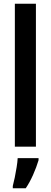

<svg xmlns="http://www.w3.org/2000/svg" viewBox="-20 -780 270 1021"><path d="M171 0H59V-760H171ZM185 72Q174 109 156 149.5Q138 190 117 221H48V209Q53 191 58.5 164Q64 137 68.5 109Q73 81 74 61H185Z"/></svg>

Font: Noto Sans Ethiopic ExtraCondensed SemiBold
Style: Regular
Weight: 600
Width: 2
Designer: Monotype Design Team
Foundry: Monotype Imaging Inc.
Version: Version 2.102; ttfautohint (v1.8.4.7-5d5b)